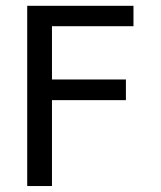

<svg xmlns="http://www.w3.org/2000/svg" viewBox="-20 -624 540 644"><path d="M71.3 -604.5H427.7V-536.1H154.3V-357.4H402.3V-288.1H154.3V0H71.3Z"/></svg>

Font: BabelStone Shapes
Style: Regular
Weight: 400
Designer: Andrew West
Foundry: BabelStone
Version: Version 15.0.0 September 13, 2022